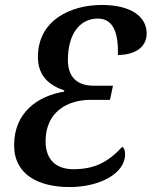

<svg xmlns="http://www.w3.org/2000/svg" viewBox="-20 -744 612 775"><path d="M261 11C383 11 485 -44 485 -121C485 -134 482 -145 474 -152C416 -89 361 -61 276 -61C209 -61 164 -97 164 -174C164 -293 253 -341 346 -341H424L436 -398H359C290 -398 254 -434 254 -502C254 -604 300 -669 375 -669C442 -669 458 -602 456 -522C512 -522 572 -545 572 -609C572 -676 510 -724 391 -724C266 -724 133 -663 133 -514C133 -435 182 -398 240 -379L238 -374C135 -357 37 -292 37 -158C37 -37 138 11 261 11Z"/></svg>

Font: Noto Serif Condensed SemiBold
Style: Italic
Weight: 600
Width: 3
Italic angle: -12°
Designer: Monotype Design Team
Foundry: Monotype Imaging Inc.
Version: Version 2.014